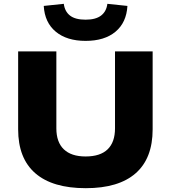

<svg xmlns="http://www.w3.org/2000/svg" viewBox="-20 -974 895 1005"><path d="M429 11Q255 11 165 -67Q75 -145 75 -297V-705H275V-302Q275 -230 314 -192.5Q353 -155 428 -155Q505 -155 543.5 -192.5Q582 -230 582 -302V-705H779V-297Q779 -145 690 -67Q601 11 429 11ZM428 -760Q330 -760 272 -808Q214 -856 209 -943L314 -954Q319 -914 346.5 -892.5Q374 -871 428 -871Q481 -871 509 -892.5Q537 -914 542 -954L647 -943Q642 -856 584.5 -808Q527 -760 428 -760Z"/></svg>

Font: Nunito Sans 10pt SemiExpanded Black
Style: Regular
Weight: 900
Width: 6
Designer: Vernon Adams
Foundry: Vernon Adams
Version: Version 3.101;gftools[0.9.27]